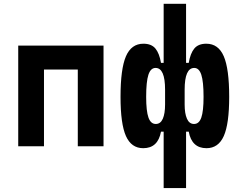

<svg xmlns="http://www.w3.org/2000/svg" viewBox="-20 -752 1212 987"><path d="M73.7 0V-517.6H512.2V0H379.9V-394.5H206.1V0Z M716.3 9.8Q655.3 9.8 627.4 -52.7Q599.6 -115.2 599.6 -253.9Q599.6 -397.9 627.4 -462.6Q655.3 -527.3 717.3 -527.3Q758.3 -527.3 778.8 -502.7Q799.3 -478 807.6 -428.7H821.3V-732.4H936.5V-428.7H950.2Q958.5 -478 979 -502.7Q999.5 -527.3 1040.5 -527.3Q1102.5 -527.3 1130.4 -462.6Q1158.2 -397.9 1158.2 -253.9Q1158.2 -115.2 1130.4 -52.7Q1102.5 9.8 1041.5 9.8Q965.8 9.8 950.2 -75.2H936.5V214.8H821.3V-75.2H807.6Q792 9.8 716.3 9.8ZM978.5 -402.8Q929.2 -402.8 929.2 -291V-214.8Q929.2 -168 941.2 -141.4Q953.1 -114.7 977.5 -114.7Q1003.4 -114.7 1014.9 -147.7Q1026.4 -180.7 1026.4 -253.9Q1026.4 -332.5 1014.9 -367.7Q1003.4 -402.8 978.5 -402.8ZM731.4 -253.9Q731.4 -180.7 743.2 -147.7Q754.9 -114.7 780.8 -114.7Q805.2 -114.7 816.9 -141.4Q828.6 -168 828.6 -214.8V-291Q828.6 -402.8 779.8 -402.8Q754.4 -402.8 742.9 -367.7Q731.4 -332.5 731.4 -253.9Z"/></svg>

Font: Caskaydia Cove
Style: Bold
Weight: 700
Monospace: yes
Designer: Aaron Bell
Foundry: Saja Typeworks
Version: Version 4.300; ttfautohint (v1.8.3)